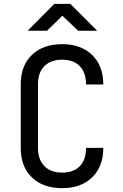

<svg xmlns="http://www.w3.org/2000/svg" viewBox="-20 -970 640 1000"><path d="M304 10Q204 10 146 -46Q88 -102 88 -200V-530Q88 -628 146 -684Q204 -740 304 -740Q402 -740 460 -683.5Q518 -627 518 -530H428Q428 -592 395.5 -625.5Q363 -659 304 -659Q245 -659 211.5 -626Q178 -593 178 -531V-200Q178 -138 211.5 -104.5Q245 -71 304 -71Q363 -71 395.5 -104.5Q428 -138 428 -200H518Q518 -103 460 -46.5Q402 10 304 10ZM124 -810 263 -950H346L486 -810H387L305 -888L225 -810Z"/></svg>

Font: NKDuy Mono
Style: Regular
Weight: 400
Monospace: yes
Designer: NKDuy
Foundry: NKDuy
Version: Version 2.251; ttfautohint (v1.8.4.7-5d5b)